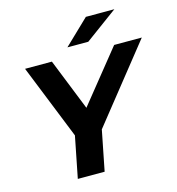

<svg xmlns="http://www.w3.org/2000/svg" viewBox="-128 -1011 1033 1120"><g transform="rotate(-15 388.5 -450.5)"><path d="M203 0 260 -288 278 -186 72 -700H234L391 -307L293 -306L610 -700H777L367 -185L422 -288L365 0ZM343 -757 493 -901H665L469 -757Z"/></g></svg>

Font: MOST Montserrat
Style: Bold Italic
Weight: 700
Italic angle: -11.3°
Designer: Julieta Ulanovsky
Foundry: Julieta Ulanovsky
Version: Version 8.000;March 11, 2024;FontCreator 15.0.0.2926 64-bit